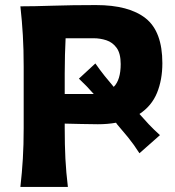

<svg xmlns="http://www.w3.org/2000/svg" viewBox="-20 -738 692 758"><path d="M60.5 0Q67 -57.5 70.2 -111.5Q73.5 -165.5 73.5 -232.5V-474.5Q73.5 -543.5 70.2 -598.8Q67 -654 60.5 -713Q113.5 -713 188.5 -715.5Q263.5 -718 359 -718Q489 -718 555 -665.8Q621 -613.5 621 -488.5Q621 -423 599.8 -371.2Q578.5 -319.5 530.5 -288Q547.5 -268.5 567.5 -247.2Q587.5 -226 611.5 -204.5L530.5 -133Q508.5 -167.5 485.8 -195.5Q463 -223.5 442.5 -247L438 -253.5Q405 -247.5 366.5 -247.5Q336.5 -247.5 300.2 -248.5Q264 -249.5 235.5 -250V-232.5Q235.5 -165.5 238.2 -111.5Q241 -57.5 248 0ZM349.5 -587H239Q237.5 -555.5 236.5 -521.8Q235.5 -488 235.5 -448.5V-367H338Q344 -367 350 -367Q337 -382 322.5 -397Q308 -412 291.5 -427.5L356.5 -487.5Q375 -461 393.2 -438.2Q411.5 -415.5 429 -395Q456.5 -422.5 456.5 -485Q456.5 -527 440.5 -549Q424.5 -571 400 -579Q375.5 -587 349.5 -587Z"/></svg>

Font: Commissioner Flair
Style: Bold
Weight: 700
Designer: Kostas Bartsokas
Foundry: Kostas Bartsokas
Version: Version 1.000; ttfautohint (v1.8.3)